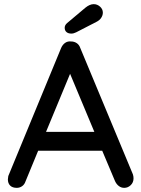

<svg xmlns="http://www.w3.org/2000/svg" viewBox="-20 -903 682 926"><path d="M624 -43Q624 -23 610.5 -10Q597 3 579 3Q565 3 553.5 -5.5Q542 -14 535 -29L473 -176H164L103 -28Q98 -13 86.5 -5Q75 3 61 3Q40 3 29 -8Q18 -19 18 -38Q18 -42 20 -54L275 -672Q282 -688 294.5 -696.5Q307 -705 323 -703Q338 -703 350 -695Q362 -687 367 -672L621 -62Q624 -53 624 -43ZM202 -267H435L318 -547ZM292 -769Q292 -782 304 -792L392 -866Q413 -883 432 -883Q449 -883 462.5 -871Q476 -859 476 -842Q476 -829 468 -817Q460 -805 446 -798L347 -747Q335 -741 324 -741Q309 -741 300.5 -748.5Q292 -756 292 -769Z"/></svg>

Font: Quicksand Medium
Style: Regular
Weight: 500
Designer: Andrew Paglinawan
Foundry: Andrew Paglinawan
Version: Version 3.000